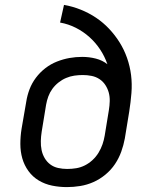

<svg xmlns="http://www.w3.org/2000/svg" viewBox="-20 -755 640 783"><path d="M253 8Q222 8 192.5 2Q163 -4 138 -19Q113 -34 96 -57.5Q79 -81 71 -109Q63 -137 63 -168Q63 -199 68 -230L87 -340Q91 -366 100.5 -391Q110 -416 126.5 -438Q143 -460 165 -477Q187 -494 212.5 -504Q238 -514 263.5 -518.5Q289 -523 315 -523Q344 -523 371 -516Q398 -509 418 -493Q407 -525 388.5 -553Q370 -581 345 -603.5Q320 -626 289.5 -641.5Q259 -657 225 -663L241 -735Q276 -729 309.5 -715.5Q343 -702 372 -682.5Q401 -663 425 -637.5Q449 -612 467.5 -582.5Q486 -553 498 -519Q510 -485 514.5 -449Q519 -413 516 -375.5Q513 -338 507 -300L489 -190Q484 -163 474.5 -136.5Q465 -110 449 -86Q433 -62 410 -43Q387 -24 361 -12.5Q335 -1 307.5 3.5Q280 8 253 8ZM254 -66Q273 -66 291 -69Q309 -72 326 -80.5Q343 -89 357.5 -102.5Q372 -116 382 -132.5Q392 -149 398 -166.5Q404 -184 407 -202L424 -306Q427 -324 427.5 -342.5Q428 -361 423.5 -377.5Q419 -394 409.5 -408.5Q400 -423 385.5 -432.5Q371 -442 353.5 -445.5Q336 -449 318 -449H317Q300 -449 283 -446.5Q266 -444 249.5 -437Q233 -430 218.5 -418.5Q204 -407 193.5 -392.5Q183 -378 177 -361.5Q171 -345 168 -328L150 -218Q147 -199 146.5 -180Q146 -161 149.5 -143.5Q153 -126 162 -110.5Q171 -95 185 -84.5Q199 -74 217 -70Q235 -66 254 -66Z"/></svg>

Font: Iosevka Curly Slab Extended
Style: Italic
Weight: 400
Width: 7
Italic angle: -9°
Monospace: yes
Designer: Belleve Invis
Foundry: Belleve Invis
Version: Version 11.1.0; ttfautohint (v1.8.3)